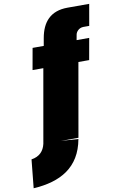

<svg xmlns="http://www.w3.org/2000/svg" viewBox="-153 -845 741 1158"><g transform="rotate(-10 217.5 -265.5)"><path d="M420.4 -653.3H456.1L479 -784.2H346.7C240.7 -784.2 189.9 -723.1 173.3 -628.9L165 -582H96.7L73.2 -450.2H139.2L60.1 -1C50.3 43 22 72.3 -26.4 79.1L-43.9 252.9C120.6 243.2 242.7 177.7 273.4 7.3L167.5 0H274.9L354 -450.2H419.9L443.4 -582H366.2L372.1 -614.3C374.5 -630.4 392.1 -653.3 420.4 -653.3Z"/></g></svg>

Font: Decalotype Black Italic
Style: Regular
Weight: 900
Italic angle: -10°
Designer: Alfredo Marco Pradil
Foundry: Alfredo Marco Pradil
Version: Version 1.0